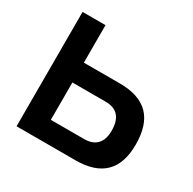

<svg xmlns="http://www.w3.org/2000/svg" viewBox="-149 -822 977 974"><g transform="rotate(30 339.0 -335.0)"><path d="M65.9 0V-669.9H200.2V-450.2H411.1Q524.4 -450.2 580.3 -393.6Q636.2 -336.9 636.2 -221.2Q636.2 0 411.1 0ZM200.2 -115.2H395Q443.8 -115.2 469.5 -142.1Q495.1 -168.9 495.1 -221.2Q495.1 -334 395 -334H200.2Z"/></g></svg>

Font: LT Wave Text Bold
Style: Regular
Weight: 700
Designer: Daniel Lyons
Version: Version 2.5 (Glyphs App)